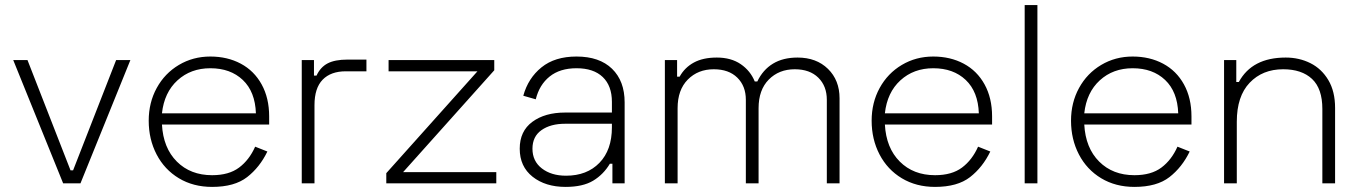

<svg xmlns="http://www.w3.org/2000/svg" viewBox="-20 -720 5339 754"><path d="M88 -484 257 -51H267L436 -484H492L296 0H228L32 -484Z M564 -246Q564 -317 595.5 -374.5Q627 -432 682.5 -465Q738 -498 806 -498Q873 -498 925.5 -470Q978 -442 1007.5 -388.5Q1037 -335 1037 -263V-231H616Q621 -139 674.5 -85.5Q728 -32 813 -32Q879 -32 919 -62Q959 -92 982 -144L1030 -125Q1000 -63 950.5 -24.5Q901 14 813 14Q739 14 682.5 -20Q626 -54 595 -113.5Q564 -173 564 -246ZM985 -275Q982 -360 933.5 -406Q885 -452 806 -452Q729 -452 677 -404.5Q625 -357 616 -275Z M1213 -423H1223Q1238 -456 1266.5 -471Q1295 -486 1345 -486H1419V-440H1338Q1279 -440 1247 -407Q1215 -374 1215 -307V0H1165V-484H1213Z M1921 -484V-444L1563 -44H1929V0H1497V-40L1855 -440H1506V-484Z M2035 -344Q2054 -413 2106.5 -455.5Q2159 -498 2244 -498Q2334 -498 2383.5 -450Q2433 -402 2433 -318V0H2385V-77H2375Q2350 -35 2309.5 -10.5Q2269 14 2201 14Q2122 14 2071.5 -26Q2021 -66 2021 -136Q2021 -205 2070.5 -241.5Q2120 -278 2199 -278H2383V-320Q2383 -383 2347 -417.5Q2311 -452 2244 -452Q2179 -452 2138.5 -419.5Q2098 -387 2084 -330ZM2071 -136Q2071 -87 2108 -58.5Q2145 -30 2203 -30Q2285 -30 2334 -80.5Q2383 -131 2383 -220V-234H2199Q2142 -234 2106.5 -209Q2071 -184 2071 -136Z M2639 -484V-419H2649Q2669 -455 2705 -474.5Q2741 -494 2795 -494Q2851 -494 2889 -468Q2927 -442 2944 -400H2954Q2976 -446 3015.5 -470Q3055 -494 3112 -494Q3186 -494 3231.5 -449.5Q3277 -405 3277 -334V0H3227V-328Q3227 -382 3193.5 -415Q3160 -448 3101 -448Q3039 -448 2999 -407.5Q2959 -367 2959 -295V0H2909V-328Q2909 -382 2875.5 -415Q2842 -448 2783 -448Q2721 -448 2681 -407.5Q2641 -367 2641 -295V0H2591V-484Z M3403 -246Q3403 -317 3434.5 -374.5Q3466 -432 3521.5 -465Q3577 -498 3645 -498Q3712 -498 3764.5 -470Q3817 -442 3846.5 -388.5Q3876 -335 3876 -263V-231H3455Q3460 -139 3513.5 -85.5Q3567 -32 3652 -32Q3718 -32 3758 -62Q3798 -92 3821 -144L3869 -125Q3839 -63 3789.5 -24.5Q3740 14 3652 14Q3578 14 3521.5 -20Q3465 -54 3434 -113.5Q3403 -173 3403 -246ZM3824 -275Q3821 -360 3772.5 -406Q3724 -452 3645 -452Q3568 -452 3516 -404.5Q3464 -357 3455 -275Z M4054 0H4004V-700H4054Z M4186 -246Q4186 -317 4217.5 -374.5Q4249 -432 4304.5 -465Q4360 -498 4428 -498Q4495 -498 4547.5 -470Q4600 -442 4629.5 -388.5Q4659 -335 4659 -263V-231H4238Q4243 -139 4296.5 -85.5Q4350 -32 4435 -32Q4501 -32 4541 -62Q4581 -92 4604 -144L4652 -125Q4622 -63 4572.5 -24.5Q4523 14 4435 14Q4361 14 4304.5 -20Q4248 -54 4217 -113.5Q4186 -173 4186 -246ZM4607 -275Q4604 -360 4555.5 -406Q4507 -452 4428 -452Q4351 -452 4299 -404.5Q4247 -357 4238 -275Z M4835 -484V-398H4845Q4897 -494 5029 -494Q5082 -494 5126 -472Q5170 -450 5196.5 -405.5Q5223 -361 5223 -296V0H5173V-292Q5173 -372 5132.5 -410Q5092 -448 5019 -448Q4938 -448 4887.5 -395Q4837 -342 4837 -242V0H4787V-484Z"/></svg>

Font: Space Grotesk Variable
Style: Regular
Weight: 400
Designer: Florian Karsten (Space Grotesk), Colophon Foundry (Space Mono)
Foundry: Florian Karsten
Version: Version 1.106